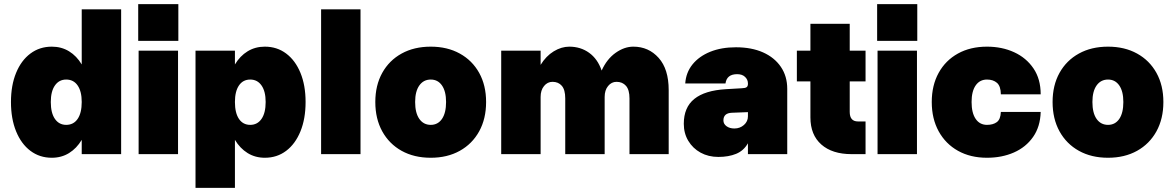

<svg xmlns="http://www.w3.org/2000/svg" viewBox="-20 -745 5673 928"><path d="M565.5 -700V0H375V-69Q350.5 -28 313.8 -5.2Q277 17.5 230.5 17.5Q171.5 17.5 127 -16Q82.5 -49.5 57.8 -110.2Q33 -171 33 -252Q33 -332.5 57.8 -392.8Q82.5 -453 127 -486.2Q171.5 -519.5 230.5 -519.5Q277 -519.5 313.8 -497Q350.5 -474.5 375 -433.5V-700ZM225.5 -252Q225.5 -199 245.5 -170.2Q265.5 -141.5 300 -141.5Q335.5 -141.5 355.2 -170.2Q375 -199 375 -252Q375 -303.5 355.2 -332Q335.5 -360.5 300 -360.5Q265.5 -360.5 245.5 -332Q225.5 -303.5 225.5 -252Z M648 -725H842V-547.5H648ZM650 -500H840.5V0H650Z M925 -500H1115.5V-433.5Q1140 -474.5 1176.8 -497Q1213.5 -519.5 1260 -519.5Q1319 -519.5 1363.2 -486.2Q1407.5 -453 1432.2 -392.8Q1457 -332.5 1457 -252Q1457 -171 1432.2 -110.2Q1407.5 -49.5 1363.2 -16Q1319 17.5 1260 17.5Q1213.5 17.5 1176.8 -5.2Q1140 -28 1115.5 -69V163H925ZM1264 -252Q1264 -303.5 1244 -332Q1224 -360.5 1189.5 -360.5Q1154.5 -360.5 1135 -332Q1115.5 -303.5 1115.5 -252Q1115.5 -199 1135 -170.2Q1154.5 -141.5 1189.5 -141.5Q1224 -141.5 1244 -170.2Q1264 -199 1264 -252Z M1532 -700H1722.5V0H1532Z M1794 -252Q1794 -332.5 1827.5 -392.8Q1861 -453 1921.2 -486.2Q1981.5 -519.5 2062 -519.5Q2142 -519.5 2202.2 -486.2Q2262.5 -453 2296 -392.8Q2329.5 -332.5 2329.5 -252Q2329.5 -171 2296 -110.2Q2262.5 -49.5 2202.2 -16Q2142 17.5 2062 17.5Q1981.5 17.5 1921.2 -16Q1861 -49.5 1827.5 -110.2Q1794 -171 1794 -252ZM2136 -252Q2136 -303.5 2116.2 -332Q2096.5 -360.5 2062 -360.5Q2027 -360.5 2006.8 -332Q1986.5 -303.5 1986.5 -252Q1986.5 -199 2006.8 -170.2Q2027 -141.5 2062 -141.5Q2096.5 -141.5 2116.2 -170.2Q2136 -199 2136 -252Z M2712 -269.5Q2712 -311 2695.5 -330.2Q2679 -349.5 2650.5 -349.5Q2626 -349.5 2609.5 -329.2Q2593 -309 2593 -276.5V0H2402.5V-500H2593V-431.5Q2619 -474 2656.2 -496.8Q2693.5 -519.5 2731.5 -519.5Q2786 -519.5 2827.2 -490Q2868.5 -460.5 2888 -404Q2913 -459.5 2955.2 -489.5Q2997.5 -519.5 3041 -519.5Q3115 -519.5 3163.5 -465.2Q3212 -411 3212 -309.5V0H3022.5V-269.5Q3022.5 -311 3005.5 -330.2Q2988.5 -349.5 2960 -349.5Q2935.5 -349.5 2919 -329.2Q2902.5 -309 2902.5 -276.5V0H2712Z M3785 -315.5V0H3595V-52.5Q3574.5 -16.5 3538 -1.5Q3501.5 13.5 3452 13.5Q3404 13.5 3366.2 -7.2Q3328.5 -28 3306.8 -64.2Q3285 -100.5 3285 -146.5Q3285 -226 3336 -267Q3387 -308 3489 -314L3566 -318.5Q3582.5 -319 3588.8 -323.8Q3595 -328.5 3595 -339.5V-342Q3595 -360 3581.2 -373.2Q3567.5 -386.5 3543 -386.5Q3492.5 -386.5 3486.5 -341.5H3292Q3295.5 -394.5 3327.2 -433.8Q3359 -473 3412.8 -494.8Q3466.5 -516.5 3537 -516.5Q3612.5 -516.5 3668 -491.8Q3723.5 -467 3754.2 -421.8Q3785 -376.5 3785 -315.5ZM3476.5 -163Q3476.5 -146 3491.5 -135Q3506.5 -124 3529.5 -124Q3556.5 -124 3575.8 -141Q3595 -158 3595 -182.5V-203L3517.5 -200Q3476.5 -198.5 3476.5 -163Z M4163.5 -158V0H4096Q4002.5 0 3949.8 -46.5Q3897 -93 3897 -177.5V-351.5H3831.5V-500H3897V-630H4087V-500H4163.5V-351.5H4087V-204Q4087 -158 4127 -158Z M4219.5 -725H4413.5V-547.5H4219.5ZM4221.5 -500H4412V0H4221.5Z M4483.5 -252Q4483.5 -332.5 4516.8 -392.8Q4550 -453 4610 -486.2Q4670 -519.5 4750.5 -519.5Q4823 -519.5 4881.8 -492.5Q4940.5 -465.5 4975.2 -414.2Q5010 -363 5010 -289H4817.5Q4817 -328.5 4798.8 -344.5Q4780.5 -360.5 4750.5 -360.5Q4715.5 -360.5 4695.8 -332.2Q4676 -304 4676 -252Q4676 -199 4695.8 -170.2Q4715.5 -141.5 4750.5 -141.5Q4780 -141.5 4798 -154.8Q4816 -168 4817.5 -204H5010Q5008 -132.5 4973.2 -83Q4938.5 -33.5 4880.5 -8Q4822.5 17.5 4750.5 17.5Q4670.5 17.5 4610.5 -16Q4550.5 -49.5 4517 -110.2Q4483.5 -171 4483.5 -252Z M5067.5 -252Q5067.5 -332.5 5101 -392.8Q5134.5 -453 5194.8 -486.2Q5255 -519.5 5335.5 -519.5Q5415.5 -519.5 5475.8 -486.2Q5536 -453 5569.5 -392.8Q5603 -332.5 5603 -252Q5603 -171 5569.5 -110.2Q5536 -49.5 5475.8 -16Q5415.5 17.5 5335.5 17.5Q5255 17.5 5194.8 -16Q5134.5 -49.5 5101 -110.2Q5067.5 -171 5067.5 -252ZM5409.5 -252Q5409.5 -303.5 5389.8 -332Q5370 -360.5 5335.5 -360.5Q5300.5 -360.5 5280.2 -332Q5260 -303.5 5260 -252Q5260 -199 5280.2 -170.2Q5300.5 -141.5 5335.5 -141.5Q5370 -141.5 5389.8 -170.2Q5409.5 -199 5409.5 -252Z"/></svg>

Font: Overused Grotesk Black
Style: Regular
Weight: 900
Version: Version 0.004